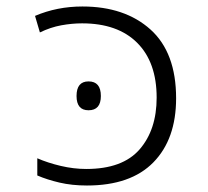

<svg xmlns="http://www.w3.org/2000/svg" viewBox="-20 -562 640 592"><path d="M291 -266Q291 -311 253 -311Q216 -311 216 -266Q216 -222 253 -222Q291 -222 291 -266ZM248 10Q383 10 453 -61.5Q523 -133 523 -259Q523 -400 444 -471Q365 -542 234 -542Q156 -542 88 -513L103 -462Q136 -478 169 -484Q202 -490 233 -490Q343 -490 403 -430Q463 -370 463 -261Q463 -162 410.5 -101.5Q358 -41 246 -41Q207 -41 167 -50.5Q127 -60 95 -74V-21Q125 -8 163.5 1Q202 10 248 10Z"/></svg>

Font: Noto Sans Mono UI Light
Style: Regular
Weight: 300
Designer: Monotype Design team
Foundry: Monotype Imaging Inc.
Version: 1.000